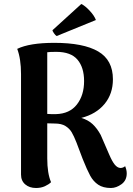

<svg xmlns="http://www.w3.org/2000/svg" viewBox="-20 -925 666 959"><path d="M613 -59Q613 -24 587 -5Q561 14 534 14Q495 14 470.5 -2.5Q446 -19 430.5 -47.5Q415 -76 393 -131L362 -213Q349 -246 338 -264.5Q327 -283 307 -295.5Q287 -308 254 -308L216 -309V-134Q216 -59 235 -15Q224 -4 204.5 5Q185 14 160 14Q127 14 106 -4Q85 -22 85 -53V-555Q85 -631 66 -681Q128 -711 251 -711Q397 -711 470.5 -668Q544 -625 544 -529Q544 -456 502 -405.5Q460 -355 386 -336Q420 -326 442.5 -305Q465 -284 483 -251L525 -154Q540 -119 553 -103Q566 -87 581 -86Q595 -86 605 -95Q613 -76 613 -59ZM260 -355Q328 -357 364 -403Q400 -449 400 -520Q400 -588 367 -627Q334 -666 261 -666Q228 -666 216 -664V-356Q244 -354 260 -355ZM263 -745Q257 -748 249.5 -759Q242 -770 242 -774L386 -905Q404 -897 427.5 -872Q451 -847 459 -825Z"/></svg>

Font: Arima Madurai Black
Style: Regular
Weight: 900
Designer: Joana Correia and Natanael Gama
Foundry: NDISCOVER
Version: Version 1.020